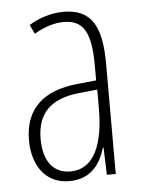

<svg xmlns="http://www.w3.org/2000/svg" viewBox="-45 -576 466 623"><g transform="rotate(-5 188.0 -264.5)"><path d="M184 -539C147 -539 106 -527 72 -506L86 -476C123 -498 156 -506 182 -506C245 -506 271 -468 271 -356V-308L210 -302C100 -291 37 -238 37 -133C37 -59 73 10 156 10C228 10 259 -38 274 -89H276L279 0H308V-359C308 -487 272 -539 184 -539ZM212 -272 272 -278V-218C272 -100 240 -21 162 -21C108 -21 75 -61 75 -134C75 -218 119 -262 212 -272Z"/></g></svg>

Font: Noto Sans Gurmukhi UI ExtraCondensed ExtraLight
Style: Regular
Weight: 200
Width: 2
Designer: Jelle Bosma - Monotype Design Team
Foundry: Monotype Imaging Inc.
Version: Version 2.004